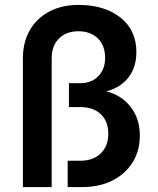

<svg xmlns="http://www.w3.org/2000/svg" viewBox="-20 -760 640 780"><path d="M73 0V-523Q73 -588 101 -637Q129 -686 180 -713Q231 -740 299 -740Q405 -740 469.5 -688.5Q534 -637 534 -549Q534 -487 502 -445.5Q470 -404 412 -389Q474 -373 511 -325.5Q548 -278 548 -209Q548 -147 518.5 -100Q489 -53 436.5 -26.5Q384 0 313 0H255V-107H306Q359 -107 389.5 -137Q420 -167 420 -217Q420 -267 389.5 -296Q359 -325 306 -325H260V-422H304Q352 -422 379.5 -450.5Q407 -479 407 -525Q407 -575 377.5 -604Q348 -633 298 -633Q249 -633 219.5 -603.5Q190 -574 190 -523V0Z"/></svg>

Font: Tiny
Style: Bold
Weight: 700
Monospace: yes
Designer: Philipp Nurullin, Konstantin Bulenkov
Foundry: JetBrains
Version: Version 2.251; ttfautohint (v1.8.4.7-5d5b)